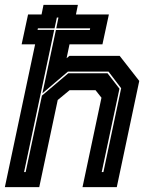

<svg xmlns="http://www.w3.org/2000/svg" viewBox="-28 -770 644 790"><path d="M-8 0 116.5 -587.5H61L87.5 -710.5H143L151 -750H292.5L284.5 -710.5H420L393.5 -587.5H258L246 -530.5L257.5 -540H464.5L545 -437L452.5 0H311.5L389.5 -368L365 -399H258.5L209.5 -358.5L133.5 0ZM71 -62H77.5L144.5 -376.5L253 -468.5H414.5L463.5 -405L390.5 -62H397.5L470.5 -407L418.5 -475.5H251.5L146.5 -386L202 -646.5H341.5L343 -653.5H203.5L212.5 -698H206L196.5 -653.5H128L126.5 -647H195Z"/></svg>

Font: Tourney ExtraBold
Style: Italic
Weight: 800
Italic angle: -12°
Version: Version 1.015